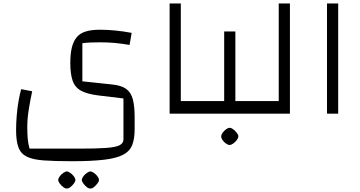

<svg xmlns="http://www.w3.org/2000/svg" viewBox="-20 -650 2060 1098"><path d="M497 428Q488 429 477 420.5Q466 412 457 400Q448 388 448 379Q448 370 456.5 358.5Q465 347 476.5 339Q488 331 497 330Q506 331 517.5 339Q529 347 537.5 358.5Q546 370 546 379Q546 388 537 399.5Q528 411 517 420Q506 429 497 428ZM362 428Q354 429 342.5 420.5Q331 412 322 400Q313 388 313 379Q313 370 321.5 358.5Q330 347 341.5 339Q353 331 362 330Q371 331 382.5 339Q394 347 402.5 358.5Q411 370 411 379Q411 388 402.5 399.5Q394 411 382.5 420Q371 429 362 428ZM391 272Q294 272 231.5 267.5Q169 263 134.5 246.5Q100 230 86 194Q72 158 72 95Q72 56 75.5 12Q79 -32 86 -71.5Q93 -111 101 -140L164 -128Q152 -72 144 -20.5Q136 31 136 75Q136 114 138.5 142.5Q141 171 149 200H432Q531 200 586.5 196Q642 192 664 180.5Q686 169 686 147V-87L544 -104Q479 -112 444 -131Q409 -150 395.5 -188Q382 -226 382 -291Q382 -342 391 -378.5Q400 -415 419 -437.5Q438 -460 470.5 -470Q503 -480 550 -480Q638 -480 733 -462L721 -393Q675 -401 635 -404.5Q595 -408 552 -408Q522 -408 498 -407Q474 -406 451 -403V-185L620 -167Q673 -162 701 -142Q729 -122 739.5 -82.5Q750 -43 750 20V89Q750 144 736 179.5Q722 215 684 235Q646 255 574.5 263.5Q503 272 391 272Z M950 0V-630H1014V-72H1120V0ZM1120 0V-72Q1133 -72 1136.5 -62.5Q1140 -53 1140 -36Q1140 -20 1136.5 -10Q1133 0 1120 0Z M1326 0V-72H1432V0ZM1120 0V-72H1300L1262 -34V-470H1326V0ZM1120 0Q1107 0 1103.5 -10Q1100 -20 1100 -36Q1100 -53 1103.5 -62.5Q1107 -72 1120 -72ZM1432 0V-72Q1445 -72 1448.5 -62.5Q1452 -53 1452 -36Q1452 -20 1448.5 -10Q1445 0 1432 0ZM1293 179Q1284 179 1272.5 171Q1261 163 1253 151.5Q1245 140 1245 130Q1245 121 1253 109.5Q1261 98 1272.5 89.5Q1284 81 1293 81Q1303 81 1314 89.5Q1325 98 1334 109.5Q1343 121 1343 130Q1343 139 1334 151Q1325 163 1313.5 171Q1302 179 1293 179Z M1432 0V-72H1574V-630H1638V0ZM1432 0Q1419 0 1415.5 -10Q1412 -20 1412 -36Q1412 -53 1415.5 -62.5Q1419 -72 1432 -72Z M1850 0V-630H1914V0Z"/></svg>

Font: Changa Light
Style: Regular
Weight: 300
Designer: Eduardo Rodriguez Tunni
Foundry: Eduardo Rodriguez Tunni
Version: Version 3.002; ttfautohint (v1.8.2)